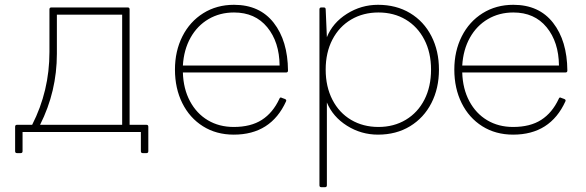

<svg xmlns="http://www.w3.org/2000/svg" viewBox="-20 -537 2440 800"><path d="M186 -320V-498Q186 -506 194 -506H512Q520 -506 520 -498V-17H590Q598 -17 598 -9V93Q598 101 590 101H575Q567 101 567 93V13H74V93Q74 101 66 101H51Q43 101 43 93V-9Q43 -17 51 -17H114Q186 -158 186 -320ZM489 -476H217V-313Q217 -156 147 -17H489Z M1172 -115Q1109 24 954 24Q881 24 825.5 -11Q770 -46 739.5 -107.5Q709 -169 709 -247Q709 -324 740 -385.5Q771 -447 827 -482Q883 -517 955 -517Q1062 -517 1120.5 -442Q1179 -367 1180 -243Q1180 -235 1172 -235H742Q744 -167 771.5 -115.5Q799 -64 846 -36Q893 -8 954 -8Q1025 -8 1071 -37.5Q1117 -67 1144 -125Q1147 -134 1155 -129L1166 -125Q1175 -122 1172 -115ZM955 -485Q896 -485 849 -457.5Q802 -430 774 -380Q746 -330 742 -264H1145Q1144 -362 1093.5 -423.5Q1043 -485 955 -485Z M1334 243H1319Q1311 243 1311 235V-498Q1311 -506 1319 -506H1329Q1337 -506 1337 -498L1342 -382Q1366 -442 1425.5 -479.5Q1485 -517 1555 -517Q1631 -517 1688.5 -482.5Q1746 -448 1777.5 -386.5Q1809 -325 1809 -247Q1809 -169 1777.5 -107.5Q1746 -46 1688.5 -11Q1631 24 1555 24Q1485 24 1426 -13Q1367 -50 1342 -110V235Q1342 243 1334 243ZM1776 -247Q1776 -318 1748 -372Q1720 -426 1670.5 -455.5Q1621 -485 1557 -485Q1493 -485 1443 -455.5Q1393 -426 1365 -372Q1337 -318 1337 -247Q1337 -176 1365 -121.5Q1393 -67 1443 -37.5Q1493 -8 1557 -8Q1621 -8 1671 -38Q1721 -68 1748.5 -122Q1776 -176 1776 -247Z M2336 -115Q2273 24 2118 24Q2045 24 1989.5 -11Q1934 -46 1903.5 -107.5Q1873 -169 1873 -247Q1873 -324 1904 -385.5Q1935 -447 1991 -482Q2047 -517 2119 -517Q2226 -517 2284.5 -442Q2343 -367 2344 -243Q2344 -235 2336 -235H1906Q1908 -167 1935.5 -115.5Q1963 -64 2010 -36Q2057 -8 2118 -8Q2189 -8 2235 -37.5Q2281 -67 2308 -125Q2311 -134 2319 -129L2330 -125Q2339 -122 2336 -115ZM2119 -485Q2060 -485 2013 -457.5Q1966 -430 1938 -380Q1910 -330 1906 -264H2309Q2308 -362 2257.5 -423.5Q2207 -485 2119 -485Z"/></svg>

Font: LINE Seed JP_TTF Thin
Style: Regular
Weight: 250
Designer: LY Corporation & Fontrix & Fontworks
Version: Version 1.008